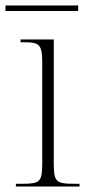

<svg xmlns="http://www.w3.org/2000/svg" viewBox="-32 -680 318 700"><path d="M-12 -640H253V-660H-12ZM26 0H258V-10H238C171 -10 164 -18 164 -86V-536H43V-526H55C113 -526 122 -517 122 -450V-85C122 -17 114 -10 49 -10H26Z"/></svg>

Font: Noto Serif Display SemiCondensed ExtraLight
Style: Regular
Weight: 200
Width: 4
Designer: Monotype Design Team
Foundry: Monotype Imaging Inc.
Version: Version 2.009